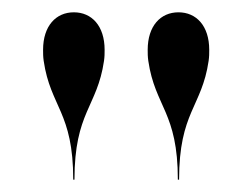

<svg xmlns="http://www.w3.org/2000/svg" viewBox="-20 -780 410 312"><path d="M319 -681C320 -688 320 -693 320 -699C320 -738 299 -760 270 -760C241 -760 220 -738 220 -699C220 -693 220 -688 221 -681C232 -606 269 -598 269 -488H271C271 -598 308 -606 319 -681ZM149 -681C150 -688 150 -693 150 -699C150 -738 129 -760 100 -760C71 -760 50 -738 50 -699C50 -693 50 -688 51 -681C62 -606 99 -598 99 -488H101C101 -598 138 -606 149 -681Z"/></svg>

Font: Bodoni* 96pt
Style: Regular
Weight: 400
Version: Version 2.3